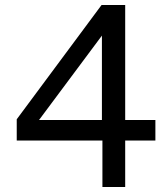

<svg xmlns="http://www.w3.org/2000/svg" viewBox="-20 -743 668 763"><path d="M387 0V-184.5H46.5V-269L383.5 -723H477.5V-266H597.5V-184.5H477.5V0ZM135 -266H385V-601.5Z"/></svg>

Font: Public Sans Thin
Style: Regular
Weight: 400
Version: Version 2.001